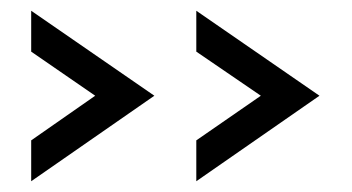

<svg xmlns="http://www.w3.org/2000/svg" viewBox="-20 -420 655 357"><path d="M38 -400 267 -242 38 -83V-159L157 -242L38 -324ZM345 -400 574 -242 345 -83V-159L465 -242L345 -324Z"/></svg>

Font: Nata Sans
Style: Regular
Weight: 400
Designer: Daniel Uzquiano Cruz
Version: Version 1.001